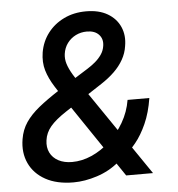

<svg xmlns="http://www.w3.org/2000/svg" viewBox="-53 -785 784 845"><g transform="rotate(-5 339.0 -362.5)"><path d="M238.3 10.3Q164.6 10.3 114.7 -17.3Q64.9 -44.9 43 -92.3Q21 -139.6 30.8 -198.7Q37.6 -240.2 59.3 -272.2Q81.1 -304.2 117.9 -334Q154.8 -363.8 207 -397.5L342.3 -482.4Q360.4 -493.7 377 -507.6Q393.6 -521.5 405.5 -538.8Q417.5 -556.2 420.4 -577.6Q424.8 -607.4 406.7 -626.7Q388.7 -646 354 -646Q327.1 -646 304.7 -634.8Q282.2 -623.5 267.3 -603.5Q252.4 -583.5 248.5 -556.2Q245.6 -534.2 252.4 -512.2Q259.3 -490.2 275.1 -463.6Q291 -437 316.4 -400.4L589.8 0H471.2L247.6 -331.1Q215.3 -379.4 191.2 -417.5Q167 -455.6 156.2 -491.9Q145.5 -528.3 152.3 -571.3Q160.6 -619.6 188.7 -656.2Q216.8 -692.9 260.3 -713.9Q303.7 -734.9 357.9 -734.9Q414.6 -734.9 452.6 -712.6Q490.7 -690.4 507.6 -652.3Q524.4 -614.3 516.1 -567.4Q511.7 -536.6 496.1 -508.8Q480.5 -481 455.6 -456.8Q430.7 -432.6 397 -410.6L231.9 -302.7Q185.1 -272 162.4 -244.9Q139.6 -217.8 135.3 -184.6Q130.9 -153.8 142.6 -130.1Q154.3 -106.4 179.4 -93Q204.6 -79.6 239.7 -79.6Q283.2 -79.6 326.4 -98.6Q369.6 -117.7 407 -151.9Q444.3 -186 470.9 -231.9Q497.6 -277.8 506.3 -330.6H602.5Q592.3 -266.1 570.8 -218.3Q549.3 -170.4 522.5 -137.5Q495.6 -104.5 468.3 -83L439.5 -60.5Q397 -24.9 342.5 -7.3Q288.1 10.3 238.3 10.3Z"/></g></svg>

Font: Inter 20pt Medium
Style: Italic
Weight: 500
Italic angle: -9.3988°
Version: Version 4.001;git-66647c0bb